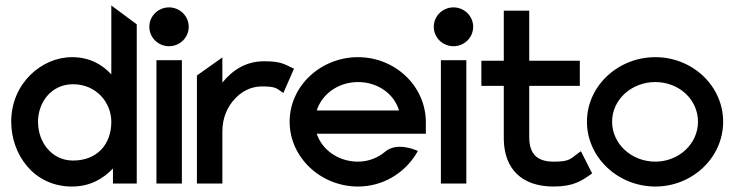

<svg xmlns="http://www.w3.org/2000/svg" viewBox="-20 -671 2688 702"><path d="M21 -226C21 -108 102 11 243 11C309 11 357 -17 393 -55V0H480V-582L387 -651V-399C354 -435 308 -462 243 -462C133 -462 21 -367 21 -226ZM119 -226C119 -295 166 -363 247 -363C333 -363 387 -295 387 -226C387 -143 335 -84 247 -84C170 -84 119 -150 119 -226Z M526 -573C526 -533 559 -502 598 -502C637 -502 670 -533 670 -573C670 -613 637 -644 598 -644C559 -644 526 -613 526 -573ZM552 0H645V-451H552Z M700 0H793V-190C793 -241 812 -281 838 -309C861 -334 894 -355 938 -355C982 -355 989 -350 1006 -338L1016 -331L1055 -420L1046 -424C1019 -437 1005 -447 946 -447C877 -447 829 -413 793 -369V-461L700 -395Z M1039 -226C1039 -95 1153 11 1289 11C1379 11 1458 -37 1502 -109L1508 -119L1498 -123C1497 -123 1431 -152 1389 -117C1362 -94 1327 -80 1289 -80C1218 -80 1158 -122 1138 -182H1537V-224C1537 -356 1425 -462 1289 -462C1153 -462 1039 -357 1039 -226ZM1138 -267C1157 -327 1217 -371 1289 -371C1361 -371 1421 -328 1439 -267Z M1566 -573C1566 -533 1599 -502 1638 -502C1677 -502 1710 -533 1710 -573C1710 -613 1677 -644 1638 -644C1599 -644 1566 -613 1566 -573ZM1592 0H1685V-451H1592Z M1740 -357H1822V-161C1824 -52 1889 11 2004 11C2075 11 2105 -9 2138 -32L2145 -37L2104 -118L2094 -111C2064 -89 2062 -80 2004 -80C1942 -80 1915 -110 1915 -170V-357H2100V-449H1915V-632H1822V-449H1740Z M2126 -226C2126 -95 2240 11 2376 11C2512 11 2624 -95 2624 -226C2624 -357 2512 -462 2376 -462C2240 -462 2126 -357 2126 -226ZM2218 -226C2218 -307 2289 -371 2376 -371C2463 -371 2532 -307 2532 -226C2532 -145 2462 -80 2376 -80C2289 -80 2218 -145 2218 -226Z"/></svg>

Font: Charger Pro
Style: ExBd
Weight: 400
Designer: Jasper
Foundry: Cannot Into Space Fonts
Version: Version 1.09